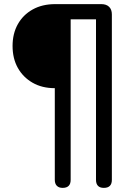

<svg xmlns="http://www.w3.org/2000/svg" viewBox="-20 -725 644 932"><path d="M284 187Q266 187 256 177Q246 167 246 148V-297Q184 -297 138 -323.5Q92 -350 66.5 -395.5Q41 -441 41 -502Q41 -562 66.5 -607.5Q92 -653 138.5 -679Q185 -705 248 -705H472Q496 -705 509.5 -692Q523 -679 523 -655V148Q523 187 484 187Q465 187 455.5 177Q446 167 446 148V-631H323V148Q323 187 284 187Z"/></svg>

Font: Nunito ExtraLight SemiBold
Style: Regular
Weight: 600
Version: Version 3.602